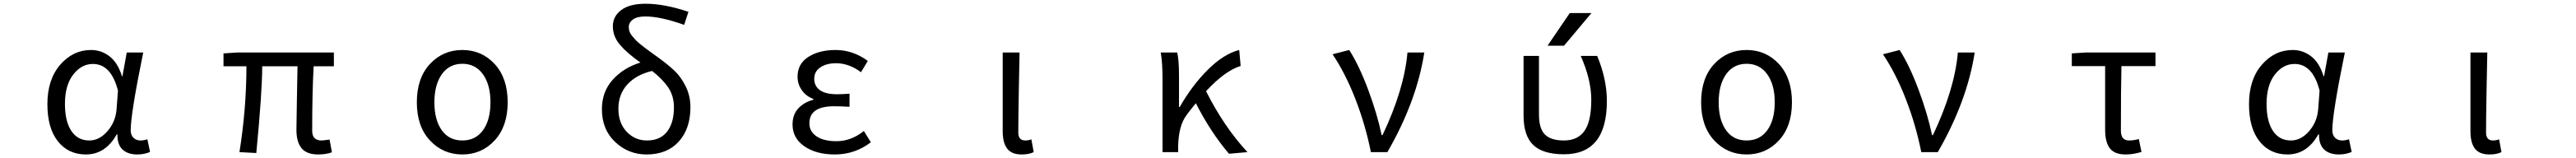

<svg xmlns="http://www.w3.org/2000/svg" viewBox="-20 -829 14040 861"><path d="M448.2 12.7Q352.5 12.7 295.4 -59.1Q238.3 -130.9 238.3 -261.7Q238.3 -395.5 308.1 -476.1Q377.9 -556.6 476.6 -556.6Q532.2 -556.6 577.1 -522Q622.1 -487.3 644.5 -414.1H647.5L670.9 -543H760.7Q692.4 -210 692.4 -119.1Q692.4 -92.8 707.5 -78.1Q722.7 -63.5 746.1 -63.5Q764.6 -63.5 783.2 -70.3L797.9 -1Q766.6 12.7 727.5 12.7Q676.8 12.7 647.9 -14.2Q619.1 -41 620.1 -96.7H616.2Q554.7 12.7 448.2 12.7ZM466.8 -63.5Q521.5 -63.5 565.4 -113.8Q609.4 -164.1 615.2 -232.4L623 -335Q585.9 -480.5 486.3 -480.5Q423.8 -480.5 378.9 -422.4Q334 -364.3 334 -262.7Q334 -168 368.7 -115.7Q403.3 -63.5 466.8 -63.5Z M1713.9 12.7Q1652.3 12.7 1624 -21Q1595.7 -54.7 1595.7 -122.1Q1595.7 -148.4 1598.1 -276.4Q1600.6 -404.3 1601.6 -467.8H1409.2Q1409.2 -328.1 1377 4.9L1285.2 0Q1323.2 -239.3 1323.2 -467.8H1198.2V-538.1L1275.4 -543H1799.8V-467.8H1689.5Q1681.6 -326.2 1681.6 -116.2Q1681.6 -63.5 1732.4 -63.5Q1740.2 -63.5 1776.4 -68.4L1789.1 1Q1756.8 12.7 1713.9 12.7Z M2252 -271.5Q2252 -403.3 2323.2 -480Q2394.5 -556.6 2500 -556.6Q2605.5 -556.6 2676.3 -480Q2747.1 -403.3 2747.1 -271.5Q2747.1 -140.6 2676.3 -64Q2605.5 12.7 2500 12.7Q2394.5 12.7 2323.2 -64Q2252 -140.6 2252 -271.5ZM2387.7 -119.6Q2427.7 -63.5 2500 -63.5Q2572.3 -63.5 2612.8 -119.6Q2653.3 -175.8 2653.3 -271.5Q2653.3 -367.2 2612.3 -424.3Q2571.3 -481.4 2500 -481.4Q2428.7 -481.4 2388.2 -424.3Q2347.7 -367.2 2347.7 -271.5Q2347.7 -175.8 2387.7 -119.6Z M3505.9 -63.5Q3578.1 -63.5 3615.7 -111.3Q3653.3 -159.2 3653.3 -244.1Q3653.3 -306.6 3622.1 -352.5Q3590.8 -398.4 3534.2 -442.4Q3447.3 -421.9 3398.9 -368.2Q3350.6 -314.5 3350.6 -236.3Q3350.6 -158.2 3396 -110.8Q3441.4 -63.5 3505.9 -63.5ZM3732.4 -764.6 3709 -693.4Q3581.1 -739.3 3497.1 -739.3Q3452.1 -739.3 3429.7 -722.7Q3407.2 -706.1 3407.2 -681.6Q3407.2 -668.9 3411.1 -657.2Q3415 -645.5 3424.8 -633.8Q3434.6 -622.1 3443.4 -612.3Q3452.1 -602.5 3469.7 -588.4Q3487.3 -574.2 3499 -565.4Q3510.7 -556.6 3533.7 -540Q3556.6 -523.4 3570.3 -513.7Q3625 -473.6 3658.2 -441.9Q3691.4 -410.2 3717.3 -358.4Q3743.2 -306.6 3743.2 -245.1Q3743.2 -127.9 3679.7 -57.6Q3616.2 12.7 3503.9 12.7Q3405.3 12.7 3333 -55.2Q3260.7 -123 3260.7 -234.4Q3260.7 -328.1 3318.8 -393.6Q3377 -459 3470.7 -488.3Q3399.4 -538.1 3359.9 -584Q3320.3 -629.9 3320.3 -686.5Q3320.3 -739.3 3365.7 -773.9Q3411.1 -808.6 3499 -808.6Q3601.6 -808.6 3732.4 -764.6Z M4530.3 12.7Q4428.7 12.7 4364.3 -31.7Q4299.8 -76.2 4299.8 -150.4Q4299.8 -205.1 4331.5 -238.8Q4363.3 -272.5 4413.1 -285.2V-290Q4373 -304.7 4350.1 -337.9Q4327.1 -371.1 4327.1 -411.1Q4327.1 -481.4 4386.2 -519Q4445.3 -556.6 4534.2 -556.6Q4628.9 -556.6 4710 -497.1L4672.9 -435.5Q4607.4 -484.4 4537.1 -484.4Q4484.4 -484.4 4451.2 -461.9Q4418 -439.5 4418 -399.4Q4418 -360.4 4448.7 -337.9Q4479.5 -315.4 4543 -315.4Q4571.3 -315.4 4610.4 -318.4V-247.1Q4563.5 -250 4526.4 -250Q4391.6 -250 4391.6 -157.2Q4391.6 -112.3 4430.7 -85.9Q4469.7 -59.6 4539.1 -59.6Q4619.1 -59.6 4688.5 -115.2L4726.6 -53.7Q4639.6 12.7 4530.3 12.7Z M5548.8 12.7Q5494.1 12.7 5469.7 -19Q5445.3 -50.8 5445.3 -113.3V-543H5537.1Q5536.1 -501 5533.2 -341.8Q5530.3 -182.6 5530.3 -106.4Q5530.3 -63.5 5568.4 -63.5Q5584 -63.5 5601.6 -69.3L5614.3 0Q5588.9 12.7 5548.8 12.7Z M6779.3 0 6678.7 8.8Q6579.1 -107.4 6498 -266.6Q6496.1 -263.7 6476.1 -239.3Q6456.1 -214.8 6446.3 -200.2Q6403.3 -142.6 6401.4 -28.3V0H6316.4V-393.6Q6316.4 -490.2 6306.6 -543H6396.5Q6406.2 -501 6406.2 -416V-246.1H6410.2Q6478.5 -365.2 6564.5 -450.2Q6650.4 -535.2 6734.4 -556.6L6742.2 -469.7Q6655.3 -442.4 6553.7 -332Q6651.4 -137.7 6779.3 0Z M7542 0H7452.1Q7421.9 -150.4 7367.2 -290.5Q7312.5 -430.7 7243.2 -533.2L7334 -556.6Q7387.7 -472.7 7437 -340.8Q7486.3 -209 7510.7 -92.8H7515.6Q7633.8 -341.8 7651.4 -543H7743.2Q7702.1 -277.3 7542 0Z M8536.1 -757.8H8654.3L8504.9 -580.1H8415ZM8738.3 -278.3Q8738.3 11.7 8504.9 11.7Q8389.6 11.7 8336.9 -39.1Q8284.2 -89.8 8284.2 -199.2V-524.4H8368.2V-205.1Q8368.2 -128.9 8400.4 -96.2Q8432.6 -63.5 8504.9 -63.5Q8579.1 -63.5 8616.2 -115.7Q8653.3 -168 8653.3 -285.2Q8653.3 -395.5 8595.7 -524.4H8685.5Q8738.3 -397.5 8738.3 -278.3Z M9252 -271.5Q9252 -403.3 9323.2 -480Q9394.5 -556.6 9500 -556.6Q9605.5 -556.6 9676.3 -480Q9747.1 -403.3 9747.1 -271.5Q9747.1 -140.6 9676.3 -64Q9605.5 12.7 9500 12.7Q9394.5 12.7 9323.2 -64Q9252 -140.6 9252 -271.5ZM9387.7 -119.6Q9427.7 -63.5 9500 -63.5Q9572.3 -63.5 9612.8 -119.6Q9653.3 -175.8 9653.3 -271.5Q9653.3 -367.2 9612.3 -424.3Q9571.3 -481.4 9500 -481.4Q9428.7 -481.4 9388.2 -424.3Q9347.7 -367.2 9347.7 -271.5Q9347.7 -175.8 9387.7 -119.6Z M10542 0H10452.1Q10421.9 -150.4 10367.2 -290.5Q10312.5 -430.7 10243.2 -533.2L10334 -556.6Q10387.7 -472.7 10437 -340.8Q10486.3 -209 10510.7 -92.8H10515.6Q10633.8 -341.8 10651.4 -543H10743.2Q10702.1 -277.3 10542 0Z M11565.4 12.7Q11505.9 12.7 11480 -20.5Q11454.1 -53.7 11454.1 -122.1V-468.8H11272.5V-538.1L11350.6 -543H11728.5V-468.8H11543Q11540 -345.7 11540 -116.2Q11540 -63.5 11585 -63.5Q11609.4 -63.5 11637.7 -71.3L11652.3 -1Q11607.4 12.7 11565.4 12.7Z M12448.2 12.7Q12352.5 12.7 12295.4 -59.1Q12238.3 -130.9 12238.3 -261.7Q12238.3 -395.5 12308.1 -476.1Q12377.9 -556.6 12476.6 -556.6Q12532.2 -556.6 12577.1 -522Q12622.1 -487.3 12644.5 -414.1H12647.5L12670.9 -543H12760.7Q12692.4 -210 12692.4 -119.1Q12692.4 -92.8 12707.5 -78.1Q12722.7 -63.5 12746.1 -63.5Q12764.6 -63.5 12783.2 -70.3L12797.9 -1Q12766.6 12.7 12727.5 12.7Q12676.8 12.7 12647.9 -14.2Q12619.1 -41 12620.1 -96.7H12616.2Q12554.7 12.7 12448.2 12.7ZM12466.8 -63.5Q12521.5 -63.5 12565.4 -113.8Q12609.4 -164.1 12615.2 -232.4L12623 -335Q12585.9 -480.5 12486.3 -480.5Q12423.8 -480.5 12378.9 -422.4Q12334 -364.3 12334 -262.7Q12334 -168 12368.7 -115.7Q12403.3 -63.5 12466.8 -63.5Z M13548.8 12.7Q13494.1 12.7 13469.7 -19Q13445.3 -50.8 13445.3 -113.3V-543H13537.1Q13536.1 -501 13533.2 -341.8Q13530.3 -182.6 13530.3 -106.4Q13530.3 -63.5 13568.4 -63.5Q13584 -63.5 13601.6 -69.3L13614.3 0Q13588.9 12.7 13548.8 12.7Z"/></svg>

Font: GenEi Gothic M Regular
Style: Regular
Weight: 400
Designer: o_tamon (Modified); [Source Han Sans]
Ryoko NISHIZUKA  (kana & ideographs); Paul D. Hunt (Latin, Greek & Cyrillic); Wenl
Version: Version 1.1a;Original Version 1.004